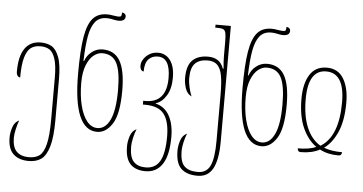

<svg xmlns="http://www.w3.org/2000/svg" viewBox="-62 -904 2383 1262"><g transform="rotate(5 1129.5 -273.0)"><path d="M29 97Q29 65 40.5 29.5Q52 -6 82 -20Q72 7 64.5 40.5Q57 74 57 96Q57 159 85.5 187Q114 215 166 215Q210 215 236.5 195Q263 175 277 118.5Q291 62 291 -44V-321Q291 -402 276.5 -445.5Q262 -489 238 -503.5Q214 -518 179 -518Q141 -518 116.5 -500Q92 -482 78 -435Q64 -388 64 -302Q54 -302 46.5 -311.5Q39 -321 39 -340Q39 -441 75 -492Q111 -543 179 -543Q220 -543 250 -526.5Q280 -510 299.5 -460Q319 -410 319 -315V-43Q319 70 300.5 132Q282 194 249.5 217Q217 240 167 240Q102 240 65.5 205.5Q29 171 29 97Z M441 -361Q441 -515 455.5 -601.5Q470 -688 503.5 -726.5Q537 -765 597 -765Q618 -765 631 -762Q664 -757 674 -757Q687 -757 690.5 -763Q694 -769 694 -786Q706 -785 713 -778.5Q720 -772 720 -763Q720 -730 676 -730Q663 -730 649.5 -733Q636 -736 629 -737Q614 -740 597 -740Q548 -740 521.5 -707Q495 -674 483.5 -611.5Q472 -549 469 -446H473Q485 -483 517 -508Q549 -533 588 -533Q667 -533 703.5 -470Q740 -407 740 -274Q740 -120 698.5 -55Q657 10 598 10Q441 10 441 -361ZM712 -275Q712 -400 683.5 -454Q655 -508 588 -508Q560 -508 532.5 -487Q505 -466 486 -420Q467 -374 467 -303Q467 -218 483.5 -152.5Q500 -87 529.5 -51Q559 -15 598 -15Q651 -15 681.5 -79Q712 -143 712 -275Z M803 87Q803 55 814.5 19.5Q826 -16 856 -30Q845 -4 837.5 29.5Q830 63 830 86Q830 157 857.5 186Q885 215 936 215Q1000 215 1030 163.5Q1060 112 1060 1Q1060 -98 1023.5 -146.5Q987 -195 899 -195H883V-220H900Q966 -220 1001 -260.5Q1036 -301 1036 -383Q1036 -518 954 -518Q915 -518 892 -492.5Q869 -467 869 -412Q859 -412 852 -421.5Q845 -431 845 -451Q845 -470 859 -492Q873 -514 897.5 -528.5Q922 -543 954 -543Q1004 -543 1034 -502.5Q1064 -462 1064 -387Q1064 -315 1035.5 -269Q1007 -223 966 -211V-209Q1027 -194 1057.5 -138.5Q1088 -83 1088 1Q1088 121 1049 180.5Q1010 240 937 240Q873 240 838 204.5Q803 169 803 87Z M1136 87Q1136 55 1147.5 19.5Q1159 -16 1189 -30Q1178 -4 1170.5 29.5Q1163 63 1163 86Q1163 158 1192 186.5Q1221 215 1280 215Q1339 215 1362.5 164.5Q1386 114 1386 1V-305Q1386 -383 1377.5 -429.5Q1369 -476 1346.5 -498.5Q1324 -521 1283 -521Q1228 -521 1199.5 -492Q1171 -463 1171 -392Q1171 -369 1178.5 -335.5Q1186 -302 1197 -276Q1167 -290 1155.5 -325.5Q1144 -361 1144 -393Q1144 -475 1180 -510.5Q1216 -546 1283 -546Q1322 -546 1347.5 -529Q1373 -512 1386 -476H1391Q1386 -521 1386 -558V-652Q1386 -692 1382 -710Q1378 -728 1367 -734Q1356 -740 1330 -740H1313V-760H1414V1Q1414 122 1382 181Q1350 240 1281 240Q1210 240 1173 205Q1136 170 1136 87Z M1526 -361Q1526 -515 1540.5 -601.5Q1555 -688 1588.5 -726.5Q1622 -765 1682 -765Q1703 -765 1716 -762Q1749 -757 1759 -757Q1772 -757 1775.5 -763Q1779 -769 1779 -786Q1791 -785 1798 -778.5Q1805 -772 1805 -763Q1805 -730 1761 -730Q1748 -730 1734.5 -733Q1721 -736 1714 -737Q1699 -740 1682 -740Q1633 -740 1606.5 -707Q1580 -674 1568.5 -611.5Q1557 -549 1554 -446H1558Q1570 -483 1602 -508Q1634 -533 1673 -533Q1752 -533 1788.5 -470Q1825 -407 1825 -274Q1825 -120 1783.5 -55Q1742 10 1683 10Q1526 10 1526 -361ZM1797 -275Q1797 -400 1768.5 -454Q1740 -508 1673 -508Q1645 -508 1617.5 -487Q1590 -466 1571 -420Q1552 -374 1552 -303Q1552 -218 1568.5 -152.5Q1585 -87 1614.5 -51Q1644 -15 1683 -15Q1736 -15 1766.5 -79Q1797 -143 1797 -275Z M1922 3Q1999 3 2043 -17Q1986 -57 1952 -133.5Q1918 -210 1918 -324Q1918 -424 1955 -483Q1992 -542 2067 -542Q2141 -542 2177.5 -482Q2214 -422 2214 -324Q2214 -208 2181.5 -132Q2149 -56 2094 -16Q2144 3 2215 3Q2213 15 2208.5 20.5Q2204 26 2191 26Q2120 26 2069 -2Q2017 26 1944 26Q1933 26 1928 20.5Q1923 15 1922 3ZM2186 -324Q2186 -517 2065 -517Q1946 -517 1946 -324Q1946 -213 1977.5 -138Q2009 -63 2069 -27Q2186 -97 2186 -324Z"/></g></svg>

Font: Noto Serif Georgian Thin Cond
Style: Regular
Weight: 250
Width: 3
Designer: Monotype Design team
Foundry: Monotype Imaging Inc.
Version: Version 1.000